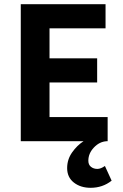

<svg xmlns="http://www.w3.org/2000/svg" viewBox="-20 -673 585 915"><path d="M412 222Q364 222 332 197Q300 172 300 128Q300 87 323.5 53.5Q347 20 378 0H79V-653H483V-538H216V-395H443V-280H216V-115H493V0H488Q454 2 427.5 30Q401 58 401 93Q401 112 413.5 122Q426 132 444 132Q460 132 480 118L512 188Q469 222 412 222Z"/></svg>

Font: Assistant
Style: Bold
Weight: 700
Designer: Hebrew By Ben Nathan, Latin by Paul Hunt
Version: Version 2.001;PS 002.001;hotconv 1.0.88;makeotf.lib2.5.64775